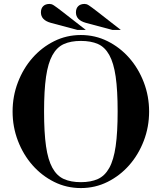

<svg xmlns="http://www.w3.org/2000/svg" viewBox="-20 -944 822 976"><path d="M391 12Q318 12 255 -19.5Q192 -51 145 -104.5Q98 -158 71 -228.5Q44 -299 44 -377Q44 -455 71 -525.5Q98 -596 145 -649.5Q192 -703 255 -734.5Q318 -766 391 -766Q464 -766 527 -734.5Q590 -703 637 -649.5Q684 -596 711 -525.5Q738 -455 738 -377Q738 -299 711 -228.5Q684 -158 637 -104.5Q590 -51 527 -19.5Q464 12 391 12ZM391 -18Q442 -18 477.5 -34Q513 -50 535.5 -90.5Q558 -131 568 -201Q578 -271 578 -378Q578 -485 568 -554.5Q558 -624 535.5 -664.5Q513 -705 477.5 -720.5Q442 -736 391 -736Q340 -736 304.5 -720Q269 -704 246.5 -663.5Q224 -623 214 -553.5Q204 -484 204 -377Q204 -270 214 -200.5Q224 -131 246.5 -90.5Q269 -50 304.5 -34Q340 -18 391 -18ZM551 -792 416 -828Q366 -842 366 -881Q366 -901 377.5 -912.5Q389 -924 410 -924Q415 -924 420 -922.5Q425 -921 432 -916.5Q439 -912 449 -904.5Q459 -897 476 -884L594 -792ZM373 -792 238 -828Q188 -842 188 -881Q188 -901 199.5 -912.5Q211 -924 232 -924Q237 -924 242 -922.5Q247 -921 254 -916.5Q261 -912 271 -904.5Q281 -897 298 -884L416 -792Z"/></svg>

Font: Libre Bodoni
Style: Regular
Weight: 400
Designer: Pablo Impallari, Rodrigo Fuenzalida
Foundry: Pablo Impallari, Rodrigo Fuenzalida
Version: Version 1.001; ttfautohint (v1.5.65-e2d9)